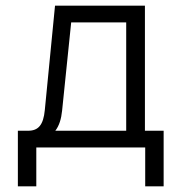

<svg xmlns="http://www.w3.org/2000/svg" viewBox="-20 -520 640 677"><path d="M79 -59H43V137H108V0H492V137H557V-59H491V-500H174L138 -132C133 -79 115 -59 79 -59ZM175 -59C189 -77 196 -101 199 -130L231 -441H425V-59Z"/></svg>

Font: LT Wave Mono Light
Style: Regular
Weight: 300
Designer: Daniel Lyons
Version: Version 2.5 (Glyphs App)